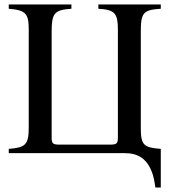

<svg xmlns="http://www.w3.org/2000/svg" viewBox="-20 -682 755 855"><path d="M696 153V-19C619 -25 607 -36 607 -114V-540C607 -626 618 -638 696 -643V-662H418V-643C492 -639 505 -622 505 -549V-69C505 -42 498 -38 470 -38H245C217 -38 210 -42 210 -68V-538C210 -622 220 -638 298 -643V-662H19V-643C94 -637 108 -622 108 -551V-114C108 -37 93 -25 19 -19V0H536C592 0 639 22 662 101C666 115 671 145 672 153Z"/></svg>

Font: STIX Math
Style: Regular
Weight: 400
Designer: MicroPress Inc., with final additions and corrections provided by Coen Hoffman, Elsevier (retired)
Version: Version 1.1.0